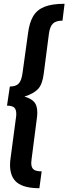

<svg xmlns="http://www.w3.org/2000/svg" viewBox="-20 -857 361 1014"><path d="M310 -748Q275 -748 259 -732Q243 -716 238 -676L211 -468Q204 -411 180.5 -386.5Q157 -362 109 -347Q144 -337 160.5 -318.5Q177 -300 177 -262Q177 -247 174 -227L147 -18Q145 -2 145 3Q145 28 157.5 38Q170 48 200 48L188 137Q108 137 70.5 107.5Q33 78 33 14Q33 -4 36 -23L63 -226Q66 -243 66 -255Q66 -279 55 -289Q44 -299 17 -299L32 -400Q64 -400 79 -416Q94 -432 99 -472L128 -681Q135 -737 155 -771Q175 -805 214.5 -821Q254 -837 321 -837Z"/></svg>

Font: Fira Sans Extra Condensed Medium
Style: Italic
Weight: 500
Width: 3
Italic angle: -8°
Designer: Carrois Corporate & Edenspiekermann AG
Foundry: Carrois Corporate GbR & Edenspiekermann AG
Version: Version 4.203